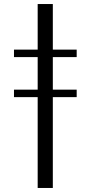

<svg xmlns="http://www.w3.org/2000/svg" viewBox="-20 -713 450 953"><path d="M167 220V-693H242.2V220ZM49.4 -230.9V-268H360.6V-230.9ZM49.4 -429.6V-466.7H360.6V-429.6Z"/></svg>

Font: Ancizar Serif Light
Style: Regular
Weight: 300
Designer: Cesar Puertas, Viviana Monsalve, Julian Moncada, Julian Prieto, Jose Castro, Felipe Aragon, Mariel Hernandez, Sara Alarc
Version: Version 8.100